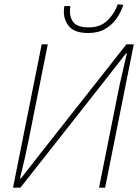

<svg xmlns="http://www.w3.org/2000/svg" viewBox="-20 -864 646 884"><path d="M40 0 172 -660H200L114 -230Q105 -184 94.5 -137Q84 -90 72 -42H76Q101 -74 126 -106Q151 -138 176 -170L562 -660H596L464 0H436L522 -430Q531 -477 542.5 -524.5Q554 -572 564 -618H560Q535 -586 510 -554Q485 -522 460 -490L74 0ZM386 -712Q325 -712 299.5 -741Q274 -770 274 -810Q274 -816 274.5 -821.5Q275 -827 276 -836H304Q303 -827 302.5 -822.5Q302 -818 302 -812Q302 -779 320.5 -758.5Q339 -738 390 -738Q443 -738 476 -771Q509 -804 522 -844L548 -842Q538 -810 517.5 -780Q497 -750 464.5 -731Q432 -712 386 -712Z"/></svg>

Font: Source Sans 3
Style: Italic
Weight: 200
Italic angle: -11°
Designer: Paul D. Hunt
Foundry: Adobe
Version: Version 3.046;hotconv 1.0.118;makeotfexe 2.5.65603